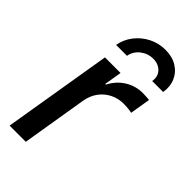

<svg xmlns="http://www.w3.org/2000/svg" viewBox="-235 -824 889 889"><g transform="rotate(45 209.0 -379.5)"><path d="M23.4 0 112.3 -535.6H214.4L200.2 -449.7H204.6Q226.6 -493.2 266.1 -518.1Q305.7 -543 353.5 -543Q364.7 -543 376.5 -542.2Q388.2 -541.5 396 -540.5L379.4 -439.9Q372.6 -441.9 356.9 -443.6Q341.3 -445.3 324.7 -445.3Q290.5 -445.3 260.3 -430.4Q230 -415.5 209.7 -388.2Q189.5 -360.8 182.6 -322.8L129.4 0ZM286.1 -758.8Q330.6 -758.8 362.3 -739.3Q394 -719.7 408.4 -686.5Q422.9 -653.3 416 -612.8H344.2Q350.1 -646.5 329.6 -668Q309.1 -689.5 274.9 -689.5Q240.2 -689.5 212.6 -668Q185.1 -646.5 179.2 -612.8H107.9Q114.7 -653.3 140.1 -686.5Q165.5 -719.7 203.6 -739.3Q241.7 -758.8 286.1 -758.8Z"/></g></svg>

Font: Inter 20pt Medium
Style: Italic
Weight: 500
Italic angle: -9.3988°
Version: Version 4.001;git-66647c0bb